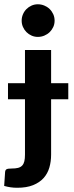

<svg xmlns="http://www.w3.org/2000/svg" viewBox="-34 -722 351 911"><path d="M0 0ZM208.5 -484.9V-327.1H290V-251H208.5V11.7Q208.5 44.4 200.2 73Q191.9 101.6 172.9 122.8Q153.8 144 123 156.5Q92.3 168.9 47.9 168.9Q30.8 168.9 16.1 166.7Q1.5 164.6 -14.2 160.2L-9.8 93.8Q-8.8 84 -2.4 80.8Q3.9 77.6 21.5 77.6Q39.6 77.6 51.8 74.5Q64 71.3 71.3 63.5Q78.6 55.7 81.5 43.2Q84.5 30.8 84.5 11.7V-251H3.9V-327.1H84.5V-484.9ZM225.1 -624Q225.1 -607.9 218.8 -594Q212.4 -580.1 201.7 -569.6Q190.9 -559.1 176.3 -553Q161.6 -546.9 145.5 -546.9Q129.9 -546.9 116 -553Q102.1 -559.1 91.6 -569.6Q81.1 -580.1 75 -594Q68.8 -607.9 68.8 -624Q68.8 -640.1 75 -654.3Q81.1 -668.5 91.6 -679Q102.1 -689.5 116 -695.6Q129.9 -701.7 145.5 -701.7Q161.6 -701.7 176.3 -695.6Q190.9 -689.5 201.7 -679Q212.4 -668.5 218.8 -654.3Q225.1 -640.1 225.1 -624Z"/></svg>

Font: Carlito
Style: Bold
Weight: 700
Designer: Lukasz Dziedzic
Foundry: tyPoland Lukasz Dziedzic
Version: Version 1.104